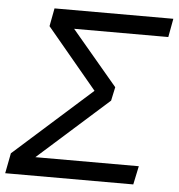

<svg xmlns="http://www.w3.org/2000/svg" viewBox="-53 -736 730 784"><g transform="rotate(5 311.5 -344.0)"><path d="M-3 0 13 -83 331 -367 125 -614 139 -688H626L612 -612H226L414 -389L402 -333L114 -76H538L522 0Z"/></g></svg>

Font: Libra Sans Modern
Style: Italic
Weight: 400
Italic angle: -12°
Foundry: Stefan Peev, Context Ltd
Version: Version 1.000